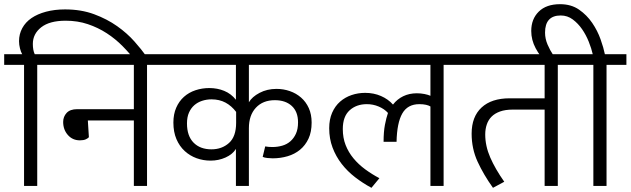

<svg xmlns="http://www.w3.org/2000/svg" viewBox="-29 -889 3015 918"><path d="M86 -579H-9V-630H77Q71 -640 66.5 -657.5Q62 -675 62 -692Q62 -726 77.5 -754.5Q93 -783 121.5 -802.5Q150 -822 191 -833Q232 -844 282 -844Q359 -844 421 -821Q483 -798 531 -764Q579 -730 613.5 -691Q648 -652 670 -621L676 -612L630 -583L620 -596Q592 -633 557.5 -668Q523 -703 481.5 -730Q440 -757 391 -773.5Q342 -790 285 -790Q208 -790 168 -758.5Q128 -727 128 -679Q128 -649 137 -630H244V-579H149V0H86Z M611 -367V-579H223V-630H769V-579H674V0H611V-313H391L396 -233Q392 -228 381.5 -223Q371 -218 353 -218Q318 -218 295.5 -243.5Q273 -269 273 -306Q273 -331 289.5 -349Q306 -367 340 -367Z M1100 -354Q1078 -383 1049 -398.5Q1020 -414 982 -414Q959 -414 937.5 -407Q916 -400 900 -386Q884 -372 874.5 -350.5Q865 -329 865 -299Q865 -239 896.5 -207Q928 -175 982 -175Q1032 -175 1066 -205.5Q1100 -236 1100 -302ZM1161 0H1099V-177Q1083 -151 1049.5 -136Q1016 -121 978 -121Q943 -121 911 -132.5Q879 -144 854 -167Q829 -190 814.5 -224Q800 -258 800 -303Q800 -343 813.5 -374Q827 -405 850.5 -426Q874 -447 905.5 -457.5Q937 -468 972 -468Q1010 -468 1043 -454.5Q1076 -441 1099 -412V-579H750V-630H1520V-579H1161V-400Q1176 -426 1212 -445Q1248 -464 1293 -464Q1326 -464 1356.5 -453.5Q1387 -443 1410.5 -422.5Q1434 -402 1447.5 -372Q1461 -342 1461 -303Q1461 -258 1446 -226Q1431 -194 1405.5 -173Q1380 -152 1346 -142Q1312 -132 1275 -132Q1264 -132 1249.5 -133.5Q1235 -135 1227 -139L1239 -189Q1254 -186 1273 -186Q1298 -186 1320.5 -192.5Q1343 -199 1359.5 -213.5Q1376 -228 1386 -250Q1396 -272 1396 -304Q1396 -355 1366 -382.5Q1336 -410 1285 -410Q1228 -410 1194.5 -374Q1161 -338 1161 -276Z M1826 -349Q1809 -368 1782 -379.5Q1755 -391 1725 -391Q1675 -391 1642.5 -361.5Q1610 -332 1610 -272Q1610 -230 1623.5 -195.5Q1637 -161 1661 -132Q1685 -103 1717 -79.5Q1749 -56 1785 -37L1747 9Q1706 -13 1669 -41.5Q1632 -70 1604.5 -105.5Q1577 -141 1561 -183.5Q1545 -226 1545 -276Q1545 -318 1559 -350Q1573 -382 1597 -403Q1621 -424 1652 -434.5Q1683 -445 1717 -445Q1758 -445 1792.5 -430Q1827 -415 1850 -389Q1870 -415 1899 -429Q1928 -443 1964 -443Q1983 -443 2000.5 -439.5Q2018 -436 2029 -431V-579H1495V-630H2187V-579H2092V0H2029V-380Q2021 -385 2007.5 -388Q1994 -391 1976 -391Q1920 -391 1894.5 -346.5Q1869 -302 1867 -211H1805Q1805 -259 1811.5 -292.5Q1818 -326 1826 -349Z M2423 -365Q2387 -365 2362 -356Q2337 -347 2321.5 -331.5Q2306 -316 2298.5 -294Q2291 -272 2291 -246Q2291 -191 2315 -136Q2339 -81 2382 -20L2328 9Q2283 -54 2254.5 -116Q2226 -178 2226 -250Q2226 -331 2273.5 -375Q2321 -419 2408 -419H2575V-579H2166V-630H2733V-579H2638V0H2575V-365Z M2511 -741Q2511 -798 2547 -833.5Q2583 -869 2649 -869Q2702 -869 2739.5 -843Q2777 -817 2802.5 -779.5Q2828 -742 2842.5 -701Q2857 -660 2863 -630H2966V-579H2871V0H2808V-579H2713V-630H2805Q2799 -657 2786 -689.5Q2773 -722 2754 -749.5Q2735 -777 2709.5 -796Q2684 -815 2652 -815Q2577 -815 2577 -733Q2577 -704 2589 -676Q2601 -648 2616 -626L2624 -614L2585 -588Q2553 -619 2532 -658.5Q2511 -698 2511 -741Z"/></svg>

Font: Mukta Light
Style: Regular
Weight: 300
Designer: Girish Dalvi and Yashodeep Gholap
Foundry: Ek Type
Version: Version 2.538;PS 1.002;hotconv 16.6.51;makeotf.lib2.5.65220;